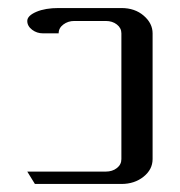

<svg xmlns="http://www.w3.org/2000/svg" viewBox="-20 -458 448 478"><path d="M47.9 -30.8H243.2Q259.8 -30.8 271 -39.6Q282.2 -48.3 282.2 -62V-375Q282.2 -388.2 271 -397Q259.8 -405.8 243.2 -405.8H165Q149.4 -405.8 137.7 -397Q126 -388.2 126 -375H86.9Q71.8 -375 60.1 -383.8Q47.9 -393.1 47.9 -405.8Q47.9 -418.9 70.8 -428.7Q92.8 -438 126 -438H282.2Q315.9 -438 337.9 -418.9Q359.9 -399.9 359.9 -375V-62Q359.9 -36.1 337.4 -18.1Q314.9 0 282.2 0H66.9Z"/></svg>

Font: Hhenum
Style: Regular
Weight: 400
Designer: T. Christopher White
Version: Version 1.0